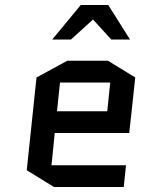

<svg xmlns="http://www.w3.org/2000/svg" viewBox="-20 -748 595 768"><path d="M484 -87 475 0H196L87 -67L126 -438L249 -505H412L521 -438L497 -216H199L186 -87ZM220 -418 208 -303H409L421 -418ZM303 -728H413L500 -590H425L352 -670L264 -590H189Z"/></svg>

Font: Quantico
Style: Italic
Weight: 400
Italic angle: -12°
Designer: Matt Desmond
Foundry: MADtype
Version: Version 2.002